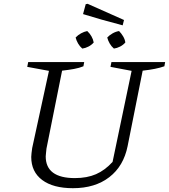

<svg xmlns="http://www.w3.org/2000/svg" viewBox="-20 -979 887 1008"><path d="M363 9Q259 9 201.5 -34Q144 -77 144 -155Q144 -164 145.5 -175Q147 -186 149 -202L237 -607L123 -628L128 -653H422L418 -631Q396 -622 368.5 -617Q341 -612 306 -608L224 -199Q223 -185 221.5 -175Q220 -165 220 -158Q220 -101 258.5 -72.5Q297 -44 373 -44Q437 -44 484 -64.5Q531 -85 571 -129L671 -607L560 -628L565 -653H847L843 -631Q820 -623 792.5 -617.5Q765 -612 729 -608L650 -212Q629 -107 554 -49Q479 9 363 9ZM624 -846Q563 -862 513.5 -876Q464 -890 416 -905L430 -957L440 -959L631 -874ZM412 -724Q399 -735 390 -750.5Q381 -766 377 -782Q389 -795 405.5 -804Q422 -813 438 -816Q451 -804 460 -788.5Q469 -773 472 -756Q461 -743 444.5 -734.5Q428 -726 412 -724ZM578 -724Q565 -735 556 -750.5Q547 -766 543 -782Q554 -794 570.5 -803.5Q587 -813 605 -816Q617 -804 626.5 -788Q636 -772 638 -756Q627 -743 610.5 -734.5Q594 -726 578 -724Z"/></svg>

Font: Piazzolla Thin Light
Style: Italic
Weight: 300
Italic angle: -11.3°
Version: Version 2.005